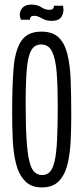

<svg xmlns="http://www.w3.org/2000/svg" viewBox="-20 -808 364 838"><path d="M163 10Q115 10 88 -19Q61 -48 49.5 -95.5Q38 -143 35.5 -201Q33 -259 33 -317Q33 -428 39 -507Q45 -586 72 -628Q99 -670 161 -670Q209 -670 235.5 -645Q262 -620 274 -572.5Q286 -525 288.5 -457.5Q291 -390 291 -304Q291 -250 288.5 -194.5Q286 -139 275 -92.5Q264 -46 237.5 -18Q211 10 163 10ZM164 -44Q184 -44 197 -57Q210 -70 218 -103Q226 -136 229 -196Q232 -256 232 -351Q232 -431 227.5 -490Q223 -549 208 -581.5Q193 -614 159 -614Q131 -614 116.5 -588.5Q102 -563 97 -506.5Q92 -450 92 -357Q92 -259 96 -197.5Q100 -136 108.5 -102.5Q117 -69 131 -56.5Q145 -44 164 -44ZM206 -717Q187 -717 174.5 -722.5Q162 -728 151.5 -733.5Q141 -739 129 -739Q110 -739 111 -722H71Q61 -749 74 -768.5Q87 -788 117 -788Q143 -788 160 -776.5Q177 -765 196 -765Q216 -765 215 -783H255Q261 -756 249.5 -736.5Q238 -717 206 -717Z"/></svg>

Font: Bricolage Grotesque 48pt Condensed ExtraLight
Style: Regular
Weight: 200
Width: 3
Designer: Mathieu Triay
Foundry: Atelier Triay
Version: Version 1.000; ttfautohint (v1.8.4.7-5d5b);gftools[0.9.32]